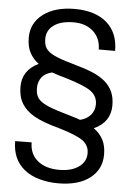

<svg xmlns="http://www.w3.org/2000/svg" viewBox="-62 -768 738 1055"><g transform="rotate(5 306.5 -240.0)"><path d="M559.1 -210.4Q559.1 -118.2 468.3 -76.7Q502 -52.7 519.5 -19.5Q537.1 13.7 537.1 62.5Q537.1 144.5 473.6 193.1Q410.2 241.7 298.8 241.7Q244.1 241.7 195.1 228Q146 214.4 111.8 186.5Q43.9 131.3 43.9 31.2L134.8 30.3Q134.8 93.8 178.7 130.6Q222.7 167.5 298.8 167.5Q365.2 167.5 405.8 138.9Q446.3 110.4 446.3 63.5Q446.3 20 411.6 -5.6Q377 -31.2 274.9 -61.5Q186 -85 139.2 -112.1Q92.3 -139.2 69.6 -177Q46.9 -214.8 46.9 -269Q46.9 -359.9 135.7 -402.8Q103.5 -426.8 86.2 -460Q68.8 -493.2 68.8 -542Q68.8 -623 134 -671.9Q199.2 -720.7 307.6 -720.7Q420.9 -720.7 484.4 -665.5Q547.9 -610.4 547.9 -510.3H457.5Q457.5 -571.3 416.5 -609.1Q375.5 -647 307.6 -647Q238.3 -647 199 -618.9Q159.7 -590.8 159.7 -543Q159.7 -509.3 173.3 -489.7Q187 -470.2 220 -454.3Q252.9 -438.5 323 -418.9Q393.1 -399.4 434.3 -381.8Q475.6 -364.3 503.2 -340.6Q530.8 -316.9 544.9 -285.4Q559.1 -253.9 559.1 -210.4ZM293.9 -337.4Q250 -349.1 213.4 -362.3Q174.3 -353 156 -328.4Q137.7 -303.7 137.7 -270Q137.7 -235.8 150.9 -216.3Q164.1 -196.8 196.5 -180.7Q229 -164.6 298.3 -144.5Q367.7 -124.5 389.2 -116.2Q427.2 -126 447.8 -150.6Q468.3 -175.3 468.3 -209Q468.3 -252 434.3 -278.6Q400.4 -305.2 293.9 -337.4Z"/></g></svg>

Font: Roboto
Style: Regular
Weight: 400
Designer: Google
Version: Version 2.134; 2016; ttfautohint (v1.6)